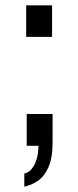

<svg xmlns="http://www.w3.org/2000/svg" viewBox="-20 -546 292 719"><path d="M71 153V104Q88 100 99.5 85.5Q111 71 117.5 49Q124 27 124 0H80V-119H177V-14Q177 46 161 81Q145 116 120.5 132Q96 148 71 153ZM78 -408V-526H175V-408Z"/></svg>

Font: Archivo Condensed Medium
Style: Regular
Weight: 500
Width: 3
Designer: Hector Gatti
Foundry: Omnibus-Type
Version: Version 2.001